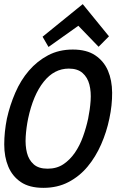

<svg xmlns="http://www.w3.org/2000/svg" viewBox="-30 -884 596 915"><path d="M2.9 -318.8Q17.1 -382.8 43 -442.4Q68.8 -502 107.9 -547.4Q147 -592.8 199 -620.4Q251 -647.9 316.9 -647.9Q382.8 -647.9 423.8 -620.4Q464.8 -592.8 484.4 -547.4Q503.9 -502 504.4 -442.4Q504.9 -382.8 491.2 -318.8Q478 -254.9 451.9 -195.6Q425.8 -136.2 387.5 -90.1Q349.1 -43.9 296.6 -16.4Q244.1 11.2 176.8 11.2Q109.9 11.2 69.3 -16.4Q28.8 -43.9 9.5 -90.1Q-9.8 -136.2 -9.8 -195.6Q-9.8 -254.9 2.9 -318.8ZM104 -318.8Q95.2 -275.9 92.5 -232.9Q89.8 -189.9 98.4 -156Q106.9 -122.1 130.4 -101.1Q153.8 -80.1 196.8 -80.1Q240.2 -80.1 271.7 -101.1Q303.2 -122.1 326.7 -156Q350.1 -189.9 365.5 -232.9Q380.9 -275.9 390.1 -318.8Q398.9 -361.8 401.9 -404.3Q404.8 -446.8 396 -481Q387.2 -515.1 363.5 -536.1Q339.8 -557.1 297.9 -557.1Q228 -557.1 178 -494.1Q127.9 -431.2 104 -318.8ZM489.3 -710.9 439.9 -661.1 343.3 -761.2 201.2 -660.2 172.9 -709 364.3 -864.3Z"/></svg>

Font: Anonymous Pro
Style: Bold Italic
Weight: 700
Italic angle: -12°
Monospace: yes
Designer: Mark Simonson
Version: Version 1.003